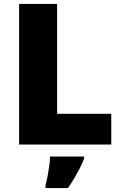

<svg xmlns="http://www.w3.org/2000/svg" viewBox="-20 -734 622 975"><path d="M77 0V-714H270V-156H545V0ZM407 72Q396 99 384 122.5Q372 146 358 170Q344 194 325 221H211V207Q217 186 222 159Q227 132 230.5 106Q234 80 234 61H407Z"/></svg>

Font: Noto Sans Devanagari Black
Style: Regular
Weight: 900
Version: Version 2.003